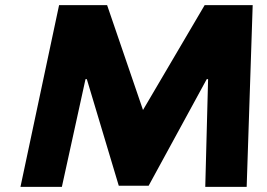

<svg xmlns="http://www.w3.org/2000/svg" viewBox="-20 -721 1031 741"><path d="M772.2 0.1H932L955.2 -701.1H769.8L531.9 -296.5L393.4 -701.1H208L59 0.1H218.8L310 -415.5H315.1L438.4 -4.1H553.6L777.9 -415.5H783.1Z"/></svg>

Font: Hussar
Style: BdSuprExtOblOne
Weight: 700
Foundry: Cannot Into Space Fonts
Version: Version 2.00